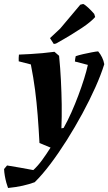

<svg xmlns="http://www.w3.org/2000/svg" viewBox="-70 -730 544 966"><path d="M-29.5 215.8Q-33.5 205.8 -38 189.6Q-42.4 173.4 -45.7 155Q-48.9 136.5 -49.5 120.5L-34.5 102.5Q-4.5 107 31 113.5Q66.6 120 97.6 125.7Q120.8 104.2 142 75.2Q163.2 46.1 184.4 12.6L128.6 -10.5Q124.6 -85.7 119.5 -150.7Q114.4 -215.8 106.4 -277.7Q98.3 -339.6 85.2 -405.8L24.2 -421.5Q23.7 -428.9 24 -438.4Q24.3 -447.8 25.3 -455.3Q52.4 -456.3 82.6 -458.1Q112.8 -459.8 143.6 -462.6Q174.5 -465.4 204 -469.4L227.3 -449.2Q233.4 -387.5 236.5 -325.8Q239.6 -264.1 240.5 -204Q241.3 -143.9 239 -84.3L250.1 -86.3Q270.4 -122.1 289.2 -164.4Q308 -206.6 324.3 -250.3Q340.7 -294 353.2 -333.9Q365.7 -373.9 372 -403.5L306.9 -420.5Q306.9 -425.5 308.4 -434.4Q309.9 -443.3 310.9 -447.3Q324.9 -452.3 347.9 -457.6Q370.9 -462.9 392.4 -466.9Q413.9 -471 423.9 -471.5Q435.4 -458 443.5 -441.3Q451.6 -424.7 454.6 -407Q438.7 -355.3 410.1 -291.2Q381.5 -227.1 344.4 -158.6Q307.3 -90.2 266 -24.7Q224.6 40.7 183.2 95.6Q141.7 150.5 104.5 186.8Q77.5 196.8 44.5 204.3Q11.5 211.8 -29.5 215.8ZM200.5 -508.8 181.6 -538.2 232.9 -586.3 334 -706.4 348.6 -710Q357.3 -706.7 373.6 -691.6Q389.9 -676.4 404 -660.1L408.8 -644.4Q399.8 -633.9 383.2 -620Q366.7 -606 342.2 -589.7Q317.8 -573.3 285.4 -553.6Q253 -533.9 211.7 -510.8Z"/></svg>

Font: Labrada
Style: Italic
Weight: 400
Italic angle: -7°
Designer: Mercedes Jáuregui
Foundry: Omnibus-Type Team
Version: Version 1.000